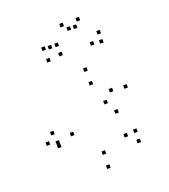

<svg xmlns="http://www.w3.org/2000/svg" viewBox="-149 -914 918 1043"><g transform="rotate(-20 310.0 -392.0)"><path d="M513.2 -52.3V-72.3H493.2V-52.3ZM515.2 -110.7V-130.7H495.2V-110.7ZM458 -105.8V-125.8H438V-105.8ZM314 -57.5V-77.5H294V-57.5ZM186.3 -211.5V-231.5H166.3V-211.5ZM376.3 -436.2V-456.2H356.3V-436.2ZM466.3 -363.3V-383.3H446.3V-363.3ZM416.2 -312.3V-332.3H396.2V-312.3ZM87 -252.7V-272.7H67V-252.7ZM45 -207.7V-227.7H25V-207.7ZM97.8 -174.3V-194.3H77.8V-174.3ZM454.5 -244.3V-264.3H434.5V-244.3ZM547.3 -355V-375H527.3V-355ZM373.7 -515.7V-535.7H353.7V-515.7ZM97.8 -194.8V-214.8H77.8V-194.8ZM310.3 22.3V2.3H290.3V22.3ZM275.8 -641.3V-661.3H255.8V-641.3ZM400.7 -753.8V-773.8H380.7V-753.8ZM365.3 -755.8V-775.8H345.3V-755.8ZM456.5 -637.3V-657.3H436.5V-637.3ZM507.5 -630.3V-650.3H487.5V-630.3ZM511 -681.8V-701.8H491V-681.8ZM428.7 -787V-807H408.7V-787ZM335.2 -787.2V-807.2H315.2V-787.2ZM234.7 -696V-716H214.7V-696ZM273.2 -695.2V-715.2H253.2V-695.2ZM199.2 -700.2V-720.2H179.2V-700.2ZM202.5 -632.3V-652.3H182.5V-632.3Z"/></g></svg>

Font: Monaspace Radon Dots Var
Style: Regular
Weight: 400
Designer: Riley Cran and the Lettermatic Team
Version: Version 1.100 (Monaspace Radon Dots)